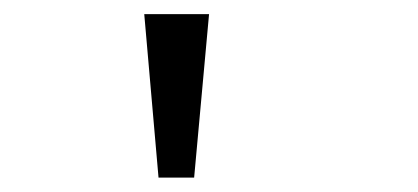

<svg xmlns="http://www.w3.org/2000/svg" viewBox="-20 -657 586 269"><path d="M272.9 -637.2 252 -408.2H202.1L182.1 -637.2Z"/></svg>

Font: Anonymous Pro
Style: Regular
Weight: 400
Monospace: yes
Designer: Mark Simonson
Version: Version 1.003